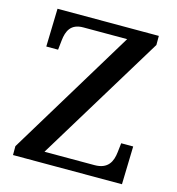

<svg xmlns="http://www.w3.org/2000/svg" viewBox="-106 -806 826 897"><g transform="rotate(15 306.5 -357.0)"><path d="M38 0H565L570 -184H512L507 -140C502 -94 484 -53 418 -53H176L552 -670V-714H62L57 -530H114L119 -576C124 -623 141 -661 201 -661H413L38 -43Z"/></g></svg>

Font: Noto Serif Malayalam Medium
Style: Regular
Weight: 500
Designer: Indian type Foundry, Jelle Bosma, Monotype Design Team
Foundry: Monotype Imaging Inc.
Version: Version 2.104